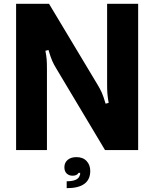

<svg xmlns="http://www.w3.org/2000/svg" viewBox="-20 -783 805 1002"><path d="M64 0V-763H236L488 -343Q502 -320 511 -300Q520 -280 531 -242L547 -246Q542 -275 540.5 -294Q539 -313 539 -342V-763H701V0H528L274 -425Q261 -446 252.5 -465.5Q244 -485 233 -522L217 -518Q222 -491 223.5 -473Q225 -455 225 -423V0ZM328 163Q387 163 396 133Q400 126 398 119H390Q382 134 359 134Q340 134 328 122.5Q316 111 316 90Q316 66 333 51.5Q350 37 379 37Q413 37 432 57.5Q451 78 451 109Q451 199 328 199Z"/></svg>

Font: Open Sauce Sans ExtraBold
Style: Regular
Weight: 800
Designer: Alfredo Marco Pradil
Foundry: Creative Sauce Fz LLC
Version: Version 1.477